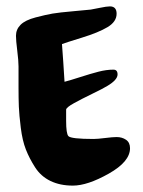

<svg xmlns="http://www.w3.org/2000/svg" viewBox="-20 -596 447 601"><path d="M345 -553Q345 -528 316.5 -511Q288 -494 236 -478Q184 -462 174 -458Q175 -443 178 -402.5Q181 -362 182 -340Q201 -345 232 -355Q263 -365 288 -371.5Q313 -378 335 -378Q348 -378 348 -363Q348 -346 316 -327Q303 -319 269 -302.5Q235 -286 211.5 -273Q188 -260 187 -253V-218Q187 -178 194 -170Q202 -161 273 -161Q285 -161 309 -164Q333 -167 345 -167Q362 -167 374.5 -158.5Q387 -150 387 -132Q387 -90 320.5 -52.5Q254 -15 208 -15Q168 -15 138 -29.5Q108 -44 90 -72Q72 -100 61 -128Q50 -156 45 -196.5Q40 -237 39 -262Q38 -287 38 -322V-388Q38 -406 34 -437.5Q30 -469 30 -484Q30 -504 44.5 -518.5Q59 -533 91.5 -541.5Q124 -550 144.5 -553.5Q165 -557 211 -561Q257 -565 264 -566Q271 -567 292.5 -571.5Q314 -576 324 -576Q345 -576 345 -553Z"/></svg>

Font: Because We Mentor
Style: Regular
Weight: 400
Designer: Liz Wetzel, Aaron Williamson, Russ McMullin
Foundry: Red Hat
Version: Version 1.000